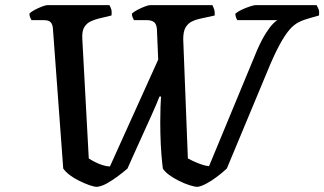

<svg xmlns="http://www.w3.org/2000/svg" viewBox="-20 -724 1257 744"><path d="M356 0Q345 0 326.5 -6.5Q308 -13 287.5 -23Q267 -33 250.5 -45.5Q234 -58 225 -71L185 -614Q184 -629 176.5 -637.5Q169 -646 149 -646H102Q100 -649 97 -656Q94 -663 94 -671Q100 -678 114 -685.5Q128 -693 142.5 -698.5Q157 -704 163 -704H404Q407 -699 410.5 -690Q414 -681 412 -664L362 -652Q346 -648 331 -641Q316 -634 306.5 -618.5Q297 -603 299 -572L324 -110Q333 -104 347.5 -96.5Q362 -89 378 -84Q394 -79 406 -79L593 -493L588 -612Q586 -632 576 -639Q566 -646 548 -646H499Q497 -649 494 -656.5Q491 -664 491 -671Q498 -678 512 -685.5Q526 -693 540.5 -698.5Q555 -704 561 -704H803Q806 -699 809.5 -688.5Q813 -678 812 -664L753 -651Q738 -648 723 -640.5Q708 -633 699 -617.5Q690 -602 690 -572L708 -110Q715 -106 729 -99.5Q743 -93 760 -87Q777 -81 790 -80L976 -529Q994 -570 1010 -595Q1026 -620 1038 -632Q1050 -644 1055 -646H899Q897 -651 894.5 -657Q892 -663 892 -671Q901 -679 917 -686.5Q933 -694 948.5 -699Q964 -704 969 -704H1207Q1210 -699 1214 -689.5Q1218 -680 1216 -664L1181 -654Q1158 -648 1138.5 -638.5Q1119 -629 1101 -608Q1083 -587 1061.5 -547Q1040 -507 1012 -438L859 -71Q843 -56 822 -40Q801 -24 780.5 -13Q760 -2 746 0Q734 0 714 -6.5Q694 -13 673 -23.5Q652 -34 635 -46.5Q618 -59 611 -71Q610 -79 608.5 -93Q607 -107 605.5 -125.5Q604 -144 603 -164.5Q602 -185 601.5 -207Q601 -229 601 -251Q601 -285 602 -310.5Q603 -336 604 -350H598Q593 -337 585 -318Q577 -299 566.5 -276Q556 -253 544.5 -227.5Q533 -202 521 -175.5Q509 -149 497 -122.5Q485 -96 474 -71Q457 -56 436 -40.5Q415 -25 394.5 -13.5Q374 -2 356 0Z"/></svg>

Font: Texturina Medium 12pt SemiBold
Style: Italic
Weight: 600
Italic angle: -11°
Version: Version 1.002